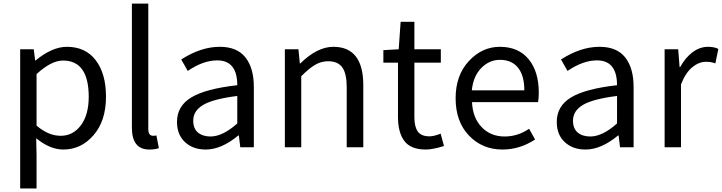

<svg xmlns="http://www.w3.org/2000/svg" viewBox="-20 -816 4001 1064"><path d="M91.8 228.5V-543H167L174.8 -481.4H177.7Q269.5 -556.6 350.6 -556.6Q454.1 -556.6 510.7 -481.9Q567.4 -407.2 567.4 -280.3Q567.4 -146.5 498.5 -66.9Q429.7 12.7 331.1 12.7Q256.8 12.7 180.7 -49.8L182.6 44.9V228.5ZM471.7 -279.3Q471.7 -480.5 329.1 -480.5Q263.7 -480.5 182.6 -405.3V-120.1Q248 -63.5 316.4 -63.5Q384.8 -63.5 428.2 -121.6Q471.7 -179.7 471.7 -279.3Z M807.6 12.7Q710.9 12.7 710.9 -108.4V-795.9H801.8V-101.6Q801.8 -63.5 828.1 -63.5Q836.9 -63.5 846.7 -65.4L860.4 4.9Q839.8 12.7 807.6 12.7Z M1120.1 12.7Q1049.8 12.7 1005.4 -28.3Q960.9 -69.3 960.9 -140.6Q960.9 -228.5 1040.5 -276.4Q1120.1 -324.2 1294.9 -343.8Q1294.9 -481.4 1183.6 -481.4Q1106.4 -481.4 1020.5 -422.9L984.4 -486.3Q1092.8 -556.6 1198.2 -556.6Q1293.9 -556.6 1340.3 -497.6Q1386.7 -438.5 1386.7 -334V0H1311.5L1303.7 -65.4H1300.8Q1207 12.7 1120.1 12.7ZM1146.5 -59.6Q1213.9 -59.6 1294.9 -131.8V-284.2Q1162.1 -267.6 1106.4 -234.9Q1050.8 -202.1 1050.8 -147.5Q1050.8 -103.5 1077.1 -81.5Q1103.5 -59.6 1146.5 -59.6Z M1558.6 0V-543H1633.8L1641.6 -464.8H1644.5Q1738.3 -556.6 1827.1 -556.6Q1993.2 -556.6 1993.2 -343.8V0H1901.4V-332Q1901.4 -408.2 1877 -442.4Q1852.5 -476.6 1798.8 -476.6Q1759.8 -476.6 1726.6 -457Q1693.4 -437.5 1649.4 -393.6V0Z M2339.8 12.7Q2256.8 12.7 2221.2 -34.2Q2185.5 -81.1 2185.5 -168V-468.8H2104.5V-538.1L2189.5 -543L2200.2 -695.3H2276.4V-543H2422.9V-468.8H2276.4V-166Q2276.4 -113.3 2295.4 -86.9Q2314.5 -60.5 2360.4 -60.5Q2383.8 -60.5 2421.9 -75.2L2440.4 -6.8Q2377.9 12.7 2339.8 12.7Z M2764.6 12.7Q2653.3 12.7 2579.1 -64.5Q2504.9 -141.6 2504.9 -271.5Q2504.9 -398.4 2578.1 -477.5Q2651.4 -556.6 2750 -556.6Q2852.5 -556.6 2909.2 -488.3Q2965.8 -419.9 2965.8 -301.8Q2965.8 -275.4 2961.9 -250H2595.7Q2599.6 -163.1 2649.4 -111.3Q2699.2 -59.6 2776.4 -59.6Q2849.6 -59.6 2912.1 -102.5L2945.3 -43Q2860.4 12.7 2764.6 12.7ZM2594.7 -315.4H2885.7Q2885.7 -397.5 2850.6 -440.9Q2815.4 -484.4 2751 -484.4Q2691.4 -484.4 2647 -439Q2602.5 -393.6 2594.7 -315.4Z M3224.6 12.7Q3154.3 12.7 3109.9 -28.3Q3065.4 -69.3 3065.4 -140.6Q3065.4 -228.5 3145 -276.4Q3224.6 -324.2 3399.4 -343.8Q3399.4 -481.4 3288.1 -481.4Q3210.9 -481.4 3125 -422.9L3088.9 -486.3Q3197.3 -556.6 3302.7 -556.6Q3398.4 -556.6 3444.8 -497.6Q3491.2 -438.5 3491.2 -334V0H3416L3408.2 -65.4H3405.3Q3311.5 12.7 3224.6 12.7ZM3251 -59.6Q3318.4 -59.6 3399.4 -131.8V-284.2Q3266.6 -267.6 3210.9 -234.9Q3155.3 -202.1 3155.3 -147.5Q3155.3 -103.5 3181.6 -81.5Q3208 -59.6 3251 -59.6Z M3663.1 0V-543H3738.3L3746.1 -444.3H3749Q3778.3 -497.1 3818.4 -526.9Q3858.4 -556.6 3903.3 -556.6Q3938.5 -556.6 3960.9 -544.9L3944.3 -464.8Q3921.9 -473.6 3891.6 -473.6Q3853.5 -473.6 3816.4 -443.4Q3779.3 -413.1 3753.9 -348.6V0Z"/></svg>

Font: GenYoGothic TW TTF Regular
Style: Regular
Weight: 400
Version: Version 1.300